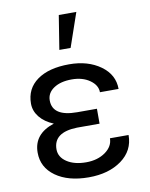

<svg xmlns="http://www.w3.org/2000/svg" viewBox="-87 -842 714 916"><g transform="rotate(-10 269.5 -384.0)"><path d="M139.6 -148.4Q139.6 -110.8 175.5 -86.9Q211.4 -63 269 -63Q324.2 -63 362.1 -89.8Q399.9 -116.7 399.9 -156.2H490.2Q490.2 -80.6 428 -35.4Q365.7 9.8 269 9.8Q169.4 9.8 108.9 -33.4Q48.3 -76.7 48.3 -148.4Q48.3 -239.3 148.4 -271.5Q105.5 -289.1 81.5 -318.8Q57.6 -348.6 57.6 -384.3Q57.6 -456.5 114 -497.1Q170.4 -537.6 269 -537.6Q359.9 -537.6 420.7 -493.9Q481.4 -450.2 481.4 -380.9H391.1Q391.1 -415 356.2 -439.7Q321.3 -464.4 269 -464.4Q214.4 -464.4 181.4 -442.1Q148.4 -419.9 148.4 -383.8Q148.4 -305.7 267.6 -305.7H363.3V-233.4H253.9Q139.6 -230.5 139.6 -148.4ZM261.7 -777.8H346.7L290 -613.3H235.4Z"/></g></svg>

Font: Roboto
Style: Regular
Weight: 400
Designer: Google
Version: Version 2.001047; 2015